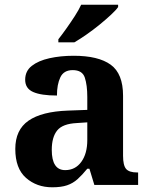

<svg xmlns="http://www.w3.org/2000/svg" viewBox="-20 -786 639 816"><path d="M202 10Q136 10 90.5 -30Q45 -70 45 -153Q45 -234 101 -273Q157 -312 269 -316L351 -319V-374Q351 -424 340.5 -456Q330 -488 289 -488Q251 -488 236.5 -457.5Q222 -427 222 -380Q155 -380 121 -395Q87 -410 87 -447Q87 -484 115 -506Q143 -528 190 -538.5Q237 -549 293 -549Q398 -549 450.5 -511Q503 -473 503 -379V-124Q503 -83 516 -68Q529 -53 563 -53H567V0H381L360 -69H351Q329 -42 309.5 -24.5Q290 -7 265 1.5Q240 10 202 10ZM257 -63Q300 -63 325.5 -98Q351 -133 351 -191V-266L306 -263Q246 -260 223 -231.5Q200 -203 200 -149Q200 -63 257 -63ZM228 -619Q243 -638 261.5 -664Q280 -690 297.5 -717Q315 -744 325 -766H482V-756Q473 -743 451.5 -723Q430 -703 403 -681Q376 -659 348 -639.5Q320 -620 296 -606H228Z"/></svg>

Font: Noto Serif Thai
Style: Bold
Weight: 700
Designer: Monotype Design Team
Foundry: Monotype Imaging Inc.
Version: Version 2.002; ttfautohint (v1.8.4.7-5d5b)